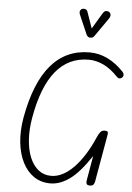

<svg xmlns="http://www.w3.org/2000/svg" viewBox="-74 -1282 925 1344"><g transform="rotate(5 388.5 -610.0)"><path d="M331 9Q266 9 216.5 -24.2Q167 -57.5 136.5 -117.5Q106 -177.5 97.2 -258.2Q88.5 -339 105 -434Q194.5 -928.5 526.5 -928.5Q593 -928.5 653.2 -899.2Q713.5 -870 766.5 -814Q775.5 -805 776.5 -793.8Q777.5 -782.5 770 -774.5Q762 -766.5 752 -765.2Q742 -764 730 -776Q680 -828.5 628.5 -852.8Q577 -877 525 -877Q241 -877 165 -435Q151 -352.5 156 -281.5Q161 -210.5 183.2 -157.2Q205.5 -104 243.2 -74Q281 -44 332.5 -44Q373 -44 413 -64.5Q453 -85 490.8 -123.8Q528.5 -162.5 562.8 -216.5Q597 -270.5 626 -337.5Q638 -365.5 649.2 -378.8Q660.5 -392 680 -392Q696.5 -392 700.5 -385.2Q704.5 -378.5 701 -361L643.5 -33.5Q641.5 -21.5 634.8 -10.5Q628 0.5 606.5 0Q589.5 -1 585.5 -10.2Q581.5 -19.5 583.5 -31L614 -208Q535.5 -89.5 467.5 -40.2Q399.5 9 331 9ZM518 -1031.5Q513.5 -1031.5 506.2 -1036.2Q499 -1041 495 -1049L438 -1180.5Q428.5 -1201 433.8 -1212.8Q439 -1224.5 449 -1227.5Q462.5 -1231.5 473 -1226.2Q483.5 -1221 487 -1208L526 -1096.5L592 -1207Q603.5 -1226.5 617.2 -1227.2Q631 -1228 639.5 -1221Q649.5 -1211.5 649.2 -1200Q649 -1188.5 641.5 -1177.5L550.5 -1047Q542 -1034.5 533.8 -1033Q525.5 -1031.5 518 -1031.5Z"/></g></svg>

Font: Edu AU VIC WA NT Hand
Style: Regular
Weight: 400
Designer: Tina and Corey Anderson, Eben Sorkin, Mirko Velimirovic
Foundry: Google for Education
Version: Version 1.001